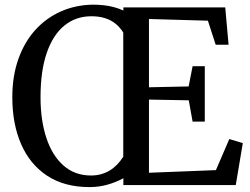

<svg xmlns="http://www.w3.org/2000/svg" viewBox="-20 -774 1046 803"><path d="M496 -28.5Q464.5 -11.5 428.8 -1.5Q393 8.5 355 8.5Q249.5 8.5 177.5 -38.8Q105.5 -86 68.5 -170.8Q31.5 -255.5 31.5 -367.5Q31.5 -456 56.8 -527Q82 -598 127.2 -648.2Q172.5 -698.5 234.2 -726Q296 -753.5 369 -754.5Q392.5 -754.5 414.5 -752Q436.5 -749.5 457 -744Q477.5 -738.5 496 -730V-743H922L936 -587H882L849.5 -687.5L603 -694.5V-409L769 -412.5L785.5 -497H836.5V-265.5H785.5L769.5 -354.5L603 -357.5V-51.5L883 -62.5L939 -192.5L995.5 -175.5L966 0H496ZM360.5 -40Q383 -40 402.8 -45.5Q422.5 -51 439.2 -61.2Q456 -71.5 470 -86Q484 -100.5 495.5 -118.5V-638Q482 -659.5 463.2 -674.8Q444.5 -690 419.5 -698Q394.5 -706 362 -706Q297.5 -706 249.8 -667.5Q202 -629 175.8 -553.5Q149.5 -478 149.5 -367Q149.5 -271 174 -197Q198.5 -123 245.8 -81.5Q293 -40 360.5 -40Z"/></svg>

Font: Merriweather 36pt
Style: Regular
Weight: 400
Designer: Eben Sorkin
Foundry: Eben Sorkin
Version: Version 2.100